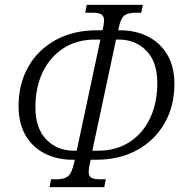

<svg xmlns="http://www.w3.org/2000/svg" viewBox="-20 -750 756 786"><path d="M183 16 189 -16H212Q243 -16 258.5 -28.5Q274 -41 284 -86L286 -96H278Q213 -96 162.5 -122Q112 -148 84 -197Q56 -246 56 -315Q56 -406 95.5 -476Q135 -546 207.5 -586Q280 -626 377 -626H399L401 -632Q406 -654 406 -666Q406 -684 395 -691Q384 -698 358 -698H329L335 -730H565L558 -698H536Q503 -698 488.5 -686Q474 -674 466 -636L464 -626H471Q536 -626 586.5 -600Q637 -574 665.5 -525Q694 -476 694 -407Q694 -316 654 -246Q614 -176 542 -136Q470 -96 373 -96H351L349 -86Q343 -60 343 -47Q343 -28 355 -22Q367 -16 391 -16H413L407 16ZM284 -133H294L391 -588H369Q294 -588 239 -552Q184 -516 154.5 -454Q125 -392 125 -311Q125 -225 169.5 -179Q214 -133 284 -133ZM358 -133H380Q456 -133 511 -169Q566 -205 595 -267.5Q624 -330 624 -410Q624 -496 579.5 -542Q535 -588 466 -588H455Z"/></svg>

Font: Noto Serif Condensed Light
Style: Italic
Weight: 300
Width: 3
Italic angle: -12°
Designer: Monotype Design Team
Foundry: Monotype Imaging Inc.
Version: Version 2.014; ttfautohint (v1.8.4.7-5d5b)